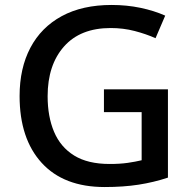

<svg xmlns="http://www.w3.org/2000/svg" viewBox="-20 -744 770 774"><path d="M399 -384H657V-28Q600 -9 538.5 0.5Q477 10 402 10Q237 10 148 -87.5Q59 -185 59 -357Q59 -469 102.5 -551.5Q146 -634 229 -679Q312 -724 430 -724Q491 -724 546 -712.5Q601 -701 646 -681L607 -590Q569 -607 523 -619Q477 -631 426 -631Q304 -631 238 -556.5Q172 -482 172 -356Q172 -274 198 -212.5Q224 -151 279 -117Q334 -83 422 -83Q464 -83 495 -87.5Q526 -92 551 -98V-292H399Z"/></svg>

Font: Noto Sans Meetei Mayek Medium
Style: Regular
Weight: 500
Designer: Monotype Design Team and Neelakash Kshetrimayum
Foundry: Monotype Imaging Inc.
Version: Version 2.002; ttfautohint (v1.8.4.7-5d5b)